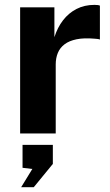

<svg xmlns="http://www.w3.org/2000/svg" viewBox="-20 -547 452 787"><path d="M62.5 0V-517H203V-394.6Q215.5 -434.1 238.3 -463.8Q261.2 -493.6 293.7 -510.3Q326.2 -527 366.8 -527Q374.1 -527 380.3 -526.3Q386.5 -525.6 389.5 -523.9V-384.9Q385.2 -386.8 378.9 -387.4Q372.7 -388 367.5 -388.4Q324.2 -392.2 294 -386Q263.7 -379.9 244.7 -365.5Q225.7 -351.1 217.1 -330.1Q208.4 -309.1 208.4 -283V0ZM66.8 220.2 112.5 145.6 72.4 140.8V46.9H196.6V124.9L118.5 220.2Z"/></svg>

Font: Public Sans Thin
Style: Regular
Weight: 100
Designer: The Public Sans project authors (U.S. Web Design System). Libre Franklin designed by Pablo Impallari and Rodrigo Fuenzal
Version: Version 1.008